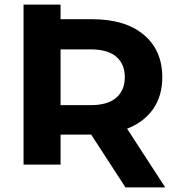

<svg xmlns="http://www.w3.org/2000/svg" viewBox="-20 -720 775 840"><path d="M83 0V-700H245V-636H382Q528 -636 609 -568Q690 -500 690 -382Q690 -300 649.5 -242.5Q609 -185 536 -157L703 100H529L379 -131H245V0ZM245 -504V-260H377Q451 -260 488.5 -292.5Q526 -325 526 -382Q526 -440 488.5 -472Q451 -504 377 -504Z"/></svg>

Font: Montserrat
Style: Bold
Weight: 700
Designer: Julieta Ulanovsky
Foundry: Julieta Ulanovsky
Version: Version 9.000; ttfautohint (v1.8.4.7-5d5b)